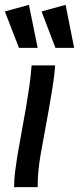

<svg xmlns="http://www.w3.org/2000/svg" viewBox="-23 -770 325 790"><path d="M35 0Q35 -31 39 -63Q43 -95 48 -126L84 -328Q92 -375 98 -417Q104 -459 107 -501H204Q201 -458 193 -409.5Q185 -361 179 -326L144 -133Q138 -99 135 -66Q132 -33 132 0ZM205 -573 148 -723 247 -750 282 -573ZM55 -573 -3 -723 96 -750 132 -573Z"/></svg>

Font: Livvic Medium
Style: Italic
Weight: 500
Italic angle: -10°
Designer: Jacques Le Bailly, Baron von Fonthausen
Version: Version 1.001; ttfautohint (v1.8.2)